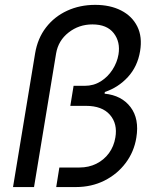

<svg xmlns="http://www.w3.org/2000/svg" viewBox="-20 -757 625 777"><path d="M32.7 0 122.1 -541Q132.3 -602.1 166.3 -646Q200.2 -689.9 251.7 -713.6Q303.2 -737.3 365.2 -737.3Q425.8 -737.3 470.2 -714.6Q514.6 -691.9 535.6 -649.9Q556.6 -607.9 546.9 -549.8Q536.6 -487.8 497.6 -445.3Q458.5 -402.8 404.3 -384.8L403.3 -377.9Q472.2 -371.1 508.3 -323.5Q544.4 -275.9 531.7 -199.7Q522.5 -142.6 488.5 -97.4Q454.6 -52.2 402.6 -26.1Q350.6 0 286.6 0H207.5L220.2 -79.1H301.3Q339.4 -79.1 370.1 -94.5Q400.9 -109.9 420.9 -137.2Q440.9 -164.6 446.8 -200.2Q456.5 -256.3 424.8 -292.5Q393.1 -328.6 328.1 -328.6H264.6L277.8 -409.7H322.8Q358.9 -409.7 387.7 -427.7Q416.5 -445.8 435.3 -475.1Q454.1 -504.4 459.5 -536.6Q467.8 -587.4 440.2 -622.8Q412.6 -658.2 354 -658.2Q299.3 -658.2 257.6 -625.5Q215.8 -592.8 207 -540.5L117.7 0Z"/></svg>

Font: Inter 28pt
Style: Italic
Weight: 400
Italic angle: -9.3988°
Designer: Rasmus Andersson
Foundry: rsms
Version: Version 4.001;git-66647c0bb